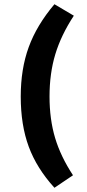

<svg xmlns="http://www.w3.org/2000/svg" viewBox="-20 -720 409 899"><path d="M77.1 -268.1Q77.1 -397 114.5 -499.5Q151.9 -602.1 234.9 -700.2L325.7 -646.5Q266.1 -555.7 239 -466.1Q211.9 -376.5 211.9 -268.1Q211.9 -161.6 238 -74.2Q264.2 13.2 321.8 100.6L234.9 159.2Q151.9 67.9 114.5 -33.4Q77.1 -134.8 77.1 -268.1Z"/></svg>

Font: Selawik
Style: Bold
Weight: 700
Designer: Aaron Bell
Foundry: Microsoft Corporation
Version: Version 1.01